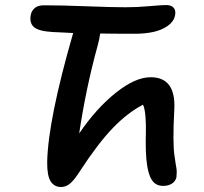

<svg xmlns="http://www.w3.org/2000/svg" viewBox="-20 -729 809 761"><path d="M626 7.8Q590.8 7.8 575.7 -27.1Q560.5 -62 558.1 -130.9Q557.1 -168.9 558.1 -201.9Q559.1 -234.9 556.6 -266.4Q554.2 -297.9 546.9 -314Q486.3 -282.7 427.5 -221.9Q368.7 -161.1 296.9 -50.8Q274.9 -16.1 258.3 -2Q241.7 12.2 222.2 12.2Q195.3 12.2 180.9 -10Q166.5 -32.2 167 -86.9Q170.4 -253.4 270 -598.1Q258.3 -598.6 231 -600.1Q203.6 -601.6 188 -602.1Q131.8 -605.5 113.8 -622.3Q95.7 -639.2 102.1 -670.9Q105.5 -687 118.2 -697.5Q130.9 -708 153.8 -708Q221.7 -708 323.5 -704.1Q425.3 -700.2 478 -700.2Q523.4 -700.2 572.3 -704.6Q621.1 -709 638.2 -709Q659.7 -709 668.7 -697.8Q677.7 -686.5 673.8 -668Q668.9 -643.6 645.3 -626.7Q621.6 -609.9 588.4 -602.5Q555.2 -595.2 515.1 -595.2Q419.9 -595.2 377 -596.2Q374 -573.2 367.2 -548.8Q320.8 -380.9 293.9 -200.2Q361.8 -299.8 439 -361.3Q516.1 -422.9 577.1 -422.9Q677.2 -422.9 670.9 -295.9Q663.6 -159.7 671.9 -109.9Q672.9 -99.1 676.5 -78.6Q680.2 -58.1 680.4 -51.5Q680.7 -44.9 679.2 -25.9Q675.3 -10.3 661.4 -1.2Q647.5 7.8 626 7.8Z"/></svg>

Font: Shantell Sans Normal
Style: Italic
Weight: 500
Italic angle: -11.31°
Designer: Stephen Nixon, Anya Danilova, Shantell Martin
Foundry: Arrow Type
Version: Version 1.006;[559af2be0]